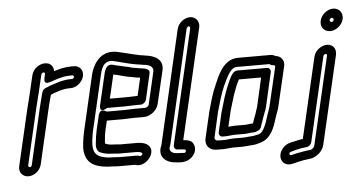

<svg xmlns="http://www.w3.org/2000/svg" viewBox="-56 -823 1993 1066"><g transform="rotate(-5 941.0 -290.0)"><path d="M348 -456H358C363 -456 367 -451 366 -446C365 -441 359 -436 354 -436H344C324 -436 298 -431 287 -428L242 -414C226 -409 217 -403 206 -400C194 -396 186 -385 184 -376L183 -374C178 -352 169 -321 163 -295L90 21C89 27 83 31 79 31C73 31 69 25 70 21L143 -294C149 -318 157 -349 163 -374L187 -476C188 -481 194 -486 200 -486C205 -486 209 -483 207 -476L202 -453C202 -451 192 -418 229 -429C250 -435 272 -444 289 -448C307 -452 319 -455 329 -455C336 -455 338 -456 348 -456ZM332 -386H342C375 -386 408 -413 416 -446C424 -479 403 -506 370 -506H360C321 -506 289 -498 259 -488C260 -515 242 -536 212 -536C180 -536 145 -511 137 -476L113 -374C108 -351 99 -320 93 -294L20 21C12 55 35 81 67 81C101 81 133 53 140 21L213 -295C217 -314 224 -337 230 -359C235 -361 240 -364 248 -367L290 -380C301 -382 312 -385 317 -385C323 -385 324 -386 332 -386Z M537 -449 497 -278C497 -278 485 -230 531 -257C534 -259 535 -259 537 -259H631C647 -259 682 -261 693 -261H722C737 -261 750 -275 753 -286L786 -430C792 -454 763 -459 746 -461L731 -463C717 -466 708 -467 695 -469C681 -474 667 -477 654 -479C639 -483 619 -487 605 -490L587 -495C556 -503 543 -477 537 -449ZM642 -309H554L585 -441C612 -436 648 -424 674 -420C688 -418 698 -415 712 -413L729 -411H732L709 -311H705C690 -311 656 -309 642 -309ZM573 -1H675C681 -1 687 0 693 1C710 5 708 11 706 15C701 22 696 24 692 23C689 22 686 19 671 19H579C571 19 561 17 548 17C483 17 449 2 439 -30C433 -50 434 -73 440 -110C442 -121 443 -131 446 -142L517 -449C528 -496 546 -517 577 -517C589 -517 597 -514 614 -510C652 -501 682 -491 723 -485L738 -483L754 -480H756C796 -476 812 -462 808 -439L766 -257C764 -248 752 -241 743 -241H689C674 -241 640 -239 626 -239H532C527 -239 495 -267 484 -219L466 -143C460 -115 457 -92 455 -70C451 -47 458 -23 474 -17C490 -11 509 -4 535 -4C544 -3 548 -3 553 -3C558 -3 566 -1 573 -1ZM548 -54C532 -54 521 -57 507 -62C506 -65 506 -71 506 -72V-75C508 -98 510 -118 516 -143L527 -189H615C631 -189 666 -191 677 -191H730C765 -189 807 -218 816 -257L859 -440C874 -504 815 -526 772 -530L757 -533H756L741 -535C731 -537 722 -540 705 -543C682 -549 658 -555 635 -560C622 -563 611 -567 589 -567C518 -567 480 -504 467 -449L396 -142C393 -129 391 -117 389 -106C384 -70 378 -38 389 -6C406 52 468 67 537 67C544 67 553 69 567 69H659C661 69 658 68 668 71C703 80 736 54 750 29C773 -16 744 -39 720 -46C710 -49 698 -51 687 -51H587C582 -52 572 -53 564 -53C557 -53 554 -54 548 -54Z M904 25C869 25 856 7 861 -10C865 -20 865 -21 866 -24L1013 -661C1014 -665 1021 -671 1025 -671C1029 -671 1034 -665 1033 -661L885 -20C882 -5 893 5 904 5H910L943 8C951 9 951 21 945 25C942 27 941 27 937 27L926 26H924C915 26 911 25 904 25ZM963 -661 816 -24C816 -22 813 -20 813 -18C793 38 835 69 877 74C910 78 941 82 968 63C1003 39 1008 2 994 -21C984 -38 967 -42 940 -44L1083 -661C1090 -693 1068 -721 1036 -721C1004 -721 970 -693 963 -661Z M1126 -26C1120 -26 1112 -36 1114 -43L1146 -184C1161 -235 1174 -284 1192 -324C1218 -381 1239 -423 1271 -423H1452C1453 -423 1454 -423 1458 -420C1461 -417 1468 -415 1472 -415H1476C1481 -415 1485 -410 1484 -405L1433 -188C1427 -165 1425 -165 1419 -146L1412 -124C1396 -72 1380 -46 1361 -40C1345 -37 1334 -34 1327 -33C1322 -33 1317 -33 1312 -32C1297 -32 1284 -29 1278 -29H1221C1202 -29 1181 -25 1170 -25H1147C1133 -25 1133 -26 1126 -26ZM1316 17C1334 17 1353 11 1363 8C1428 -9 1447 -76 1461 -120L1468 -141C1473 -155 1478 -165 1483 -187L1534 -405C1541 -436 1522 -462 1490 -465C1484 -469 1474 -473 1463 -473H1282C1198 -473 1164 -376 1146 -335C1124 -287 1111 -235 1097 -186V-185L1064 -43C1056 -9 1076 22 1112 24C1118 25 1127 25 1135 25H1158C1177 25 1198 21 1209 21H1266C1281 21 1295 18 1303 18C1308 18 1310 17 1316 17ZM1330 -53C1345 -53 1350 -57 1350 -57C1366 -61 1375 -72 1377 -82V-84C1384 -101 1387 -113 1392 -127L1400 -149C1405 -163 1409 -168 1414 -189L1457 -378C1460 -393 1449 -403 1438 -403H1272C1263 -403 1253 -397 1247 -390C1228 -366 1221 -341 1211 -320C1192 -275 1180 -230 1167 -185C1167 -184 1166 -183 1166 -183L1140 -70C1137 -55 1148 -45 1159 -45H1174C1192 -45 1212 -49 1223 -49H1282C1284 -49 1294 -49 1298 -50L1315 -52C1321 -53 1325 -53 1330 -53ZM1277 -353H1401L1364 -190C1360 -176 1357 -173 1352 -154L1344 -133C1339 -120 1337 -112 1334 -103C1331 -103 1328 -103 1321 -102L1302 -100C1299 -100 1299 -99 1294 -99H1235C1221 -99 1208 -97 1196 -96L1216 -182C1234 -243 1251 -305 1277 -353Z M1756 -442C1757 -446 1763 -452 1769 -452C1773 -452 1777 -448 1776 -442L1662 50C1660 59 1649 69 1640 71C1629 73 1616 73 1597 77C1576 82 1556 83 1532 91C1522 93 1517 84 1523 76C1526 73 1531 72 1560 64C1579 59 1598 56 1619 54C1632 53 1644 41 1647 29ZM1706 -442 1602 7C1587 9 1572 12 1557 16C1541 20 1508 21 1485 52C1450 97 1477 154 1535 139C1553 134 1570 131 1596 125C1606 123 1621 123 1639 119C1669 113 1703 87 1712 50L1826 -442C1833 -474 1815 -502 1781 -502C1749 -502 1714 -476 1706 -442ZM1808 -638C1809 -644 1817 -649 1821 -649C1826 -649 1832 -643 1830 -636C1829 -631 1823 -626 1818 -626C1812 -626 1807 -632 1808 -638ZM1758 -638C1750 -604 1772 -576 1806 -576C1839 -576 1872 -603 1880 -636C1888 -669 1867 -699 1832 -699C1798 -699 1765 -670 1758 -638Z"/></g></svg>

Font: Electronic
Style: OutlineIt
Weight: 700
Version: Version 1.011